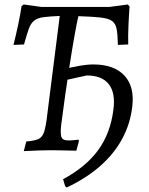

<svg xmlns="http://www.w3.org/2000/svg" viewBox="-20 -669 663 855"><path d="M86 4 97 -39Q134 -42 151.5 -50Q169 -58 177 -83.5Q185 -109 191 -163L246 -598Q200 -596 173.5 -592.5Q147 -589 132 -577Q117 -565 108 -540Q99 -515 87 -471L40 -469Q51 -512 61 -559.5Q71 -607 76 -642L86 -649L165 -638H466L549 -649L557 -640Q554 -602 552 -555Q550 -508 551 -471L505 -469Q504 -514 499.5 -539Q495 -564 479 -575.5Q463 -587 427.5 -591Q392 -595 329 -597Q322 -567 312 -511Q302 -455 291 -385Q280 -315 270 -243Q260 -171 252 -109Q249 -77 252.5 -62Q256 -47 273.5 -44.5Q291 -42 328 -47L332 -43L320 2Q276 1 248 0.5Q220 0 202 0Q181 0 152.5 1Q124 2 86 4ZM277 166 270 160 261 129Q363 74 417.5 -1Q472 -76 485 -181Q495 -255 464.5 -294Q434 -333 366 -333L253 -308L258 -359Q299 -370 333.5 -376Q368 -382 396 -382Q488 -382 534 -332.5Q580 -283 569 -194Q560 -117 524 -50.5Q488 16 426 70.5Q364 125 277 166Z"/></svg>

Font: Alegreya
Style: Italic
Weight: 400
Italic angle: -7°
Designer: Juan Pablo del Peral
Foundry: Huerta Tipografica
Version: Version 2.009